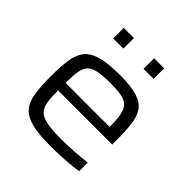

<svg xmlns="http://www.w3.org/2000/svg" viewBox="-188 -857 1015 1015"><g transform="rotate(45 319.5 -350.0)"><path d="M334 8Q248 8 196.5 -5Q145 -18 119 -47.5Q93 -77 85 -128Q77 -179 77 -254Q77 -325 84 -375.5Q91 -426 115.5 -457.5Q140 -489 191.5 -503.5Q243 -518 332 -518Q414 -518 460.5 -503.5Q507 -489 528.5 -458Q550 -427 556 -376.5Q562 -326 562 -254V-229H157Q157 -177 162.5 -143.5Q168 -110 186.5 -91.5Q205 -73 245 -65.5Q285 -58 353 -58Q395 -58 448 -61.5Q501 -65 538 -70V-6Q502 1 445 4.5Q388 8 334 8ZM157 -285H486V-300Q486 -367 472 -399.5Q458 -432 424 -442Q390 -452 329 -452Q271 -452 237 -445.5Q203 -439 185.5 -421.5Q168 -404 162.5 -371Q157 -338 157 -285ZM169 -629V-708H245V-629ZM396 -629V-708H471V-629Z"/></g></svg>

Font: Saira Expanded
Style: Regular
Weight: 400
Width: 7
Designer: Hector Gatti with collaboration of the Omnibus-Type team
Foundry: Omnibus-Type
Version: Version 1.100; ttfautohint (v1.8.3)